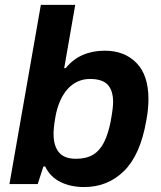

<svg xmlns="http://www.w3.org/2000/svg" viewBox="-20 -743 648 775"><path d="M319.9 12Q264.9 12 223.6 -8.6Q182.3 -29.2 162.3 -71.1H155.3L132.2 0H18.1L144.9 -723.4H283.7L239.1 -468H245.3Q273.7 -503.5 313.7 -521Q353.8 -538.4 402.4 -538.4Q482.7 -538.4 530.9 -488.9Q579.2 -439.4 579.2 -343.1Q579.2 -324.1 577.2 -302.2Q575.2 -280.3 570.4 -255.8Q546.6 -117.9 480.7 -52.9Q414.9 12 319.9 12ZM286.2 -102.1Q328.4 -102.1 355.7 -118.5Q382.9 -135 399.8 -168.5Q416.7 -202.1 426.7 -252.7Q432.5 -285 434.5 -302.3Q436.5 -319.7 436.5 -331.4Q436.5 -377.7 414.7 -401Q392.9 -424.3 343.2 -424.3Q316 -424.3 293.2 -413.7Q270.4 -403.2 252.7 -383.4Q235 -363.6 222.5 -335.2Q210 -306.9 203.7 -271.4Q199.2 -244.4 197.7 -229.3Q196.2 -214.2 196.2 -202.3Q196.2 -154.2 217.8 -128.2Q239.4 -102.1 286.2 -102.1Z"/></svg>

Font: Archivo Variable SemiBold
Style: Italic
Weight: 600
Italic angle: -10°
Designer: Hector Gatti
Foundry: Omnibus-Type
Version: Version 2.001